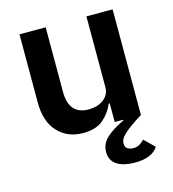

<svg xmlns="http://www.w3.org/2000/svg" viewBox="-108 -606 816 906"><g transform="rotate(-15 300.0 -153.0)"><path d="M525 0Q488 23 465.5 39.5Q443 56 431 68.5Q419 81 415 90Q411 99 411 108Q411 128 423 135Q435 142 451 142Q468 142 481 134.5Q494 127 505 115L554 163Q542 184 513.5 197Q485 210 440 210Q416 210 394.5 205.5Q373 201 356.5 191.5Q340 182 330.5 166Q321 150 321 127Q321 87 351.5 58.5Q382 30 439 3L438 0H397V-91H392Q375 -49 339.5 -18.5Q304 12 241 12Q165 12 117.5 -38.5Q70 -89 70 -183V-516H198V-201Q198 -89 295 -89Q314 -89 332.5 -94Q351 -99 365.5 -109.5Q380 -120 388.5 -135Q397 -150 397 -171V-516H525Z"/></g></svg>

Font: IBM Plex Mono SmBld
Style: Regular
Weight: 600
Monospace: yes
Designer: Mike Abbink, Paul van der Laan, Pieter van Rosmalen
Foundry: Bold Monday
Version: Version 2.3